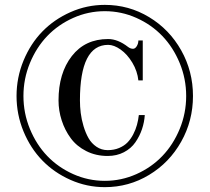

<svg xmlns="http://www.w3.org/2000/svg" viewBox="-20 -750 860 788"><path d="M539.8 -676.5Q478 -704.1 410.2 -704.1Q342.3 -704.1 280.5 -676.5Q218.8 -648.9 174.1 -602.3Q129.4 -555.7 102.8 -491.2Q76.2 -426.8 76.2 -356Q76.2 -285.2 102.8 -220.7Q129.4 -156.2 174.1 -109.6Q218.8 -63 280.5 -35.4Q342.3 -7.8 410.2 -7.8Q478 -7.8 539.8 -35.4Q601.6 -63 646.2 -109.6Q690.9 -156.2 717.5 -220.7Q744.1 -285.2 744.1 -356Q744.1 -426.8 717.5 -491.2Q690.9 -555.7 646.2 -602.3Q601.6 -648.9 539.8 -676.5ZM410.2 -730Q508.8 -730 592 -679.7Q675.3 -629.4 723.6 -543.5Q772 -457.5 772 -356Q772 -254.4 723.6 -168.5Q675.3 -82.5 592 -32.2Q508.8 18.1 410.2 18.1Q336.4 18.1 269.3 -11.7Q202.1 -41.5 153.6 -91.6Q105 -141.6 76.4 -210.9Q47.9 -280.3 47.9 -356Q47.9 -431.6 76.4 -501Q105 -570.3 153.6 -620.4Q202.1 -670.4 269.3 -700.2Q336.4 -730 410.2 -730ZM565.9 -584V-419.9H547.9Q543.9 -458 523.2 -492.7Q502.4 -527.3 475.1 -546.6Q447.8 -565.9 423.8 -565.9Q308.1 -565.9 308.1 -337.9Q308.1 -312.5 311.3 -286.4Q314.5 -260.3 322.8 -232.4Q331.1 -204.6 343.3 -183.1Q355.5 -161.6 376 -147.7Q396.5 -133.8 421.9 -133.8Q447.8 -133.8 468.8 -142.6Q489.7 -151.4 503.4 -165.5Q517.1 -179.7 527.1 -199.2Q537.1 -218.8 542.2 -237.8Q547.4 -256.8 549.8 -277.8H574.2Q572.3 -248 562.7 -219.7Q553.2 -191.4 535.6 -166Q518.1 -140.6 488.5 -125.2Q459 -109.9 421.9 -109.9Q373.5 -109.9 334 -129.9Q294.4 -149.9 270.3 -182.9Q246.1 -215.8 233.2 -255.9Q220.2 -295.9 220.2 -337.9Q220.2 -449.7 274.7 -519.8Q329.1 -589.8 423.8 -589.8Q463.9 -589.8 505.9 -557.1Q515.6 -549.8 525.9 -549.8Q534.7 -549.8 541.3 -560.5Q547.9 -571.3 547.9 -584Z"/></svg>

Font: Flanker Steampunk
Style: Regular
Weight: 400
Designer: Alexey Kryukov, Leonardo Di Lena
Foundry: Alexey Kryukov, Leonardo Di Lena
Version: 1.210